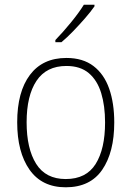

<svg xmlns="http://www.w3.org/2000/svg" viewBox="-20 -785 559 815"><path d="M465 -265Q465 -139 414 -64.5Q363 10 259 10Q158 10 105.5 -64.5Q53 -139 53 -266Q53 -395 107 -467Q161 -539 262 -539Q332 -539 377 -504.5Q422 -470 443.5 -408.5Q465 -347 465 -265ZM93 -266Q93 -154 133.5 -89.5Q174 -25 259 -25Q346 -25 386 -89Q426 -153 426 -265Q426 -336 409.5 -390Q393 -444 357 -474.5Q321 -505 262 -505Q177 -505 135 -442Q93 -379 93 -266ZM381 -758Q365 -735 341 -707.5Q317 -680 291 -653Q265 -626 241 -606H215V-615Q247 -648 281 -689.5Q315 -731 336 -765H381Z"/></svg>

Font: Noto Sans Kannada SemiCondensed ExtraLight
Style: Regular
Weight: 200
Width: 4
Designer: Jelle Bosma - Monotype Design Team
Foundry: Monotype Imaging Inc.
Version: Version 2.005; ttfautohint (v1.8.4.7-5d5b)